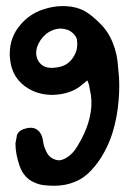

<svg xmlns="http://www.w3.org/2000/svg" viewBox="-20 -677 416 625"><path d="M46.9 -596.7Q76.2 -631.8 121.1 -646.5Q153.3 -657.2 184.6 -657.2Q198.2 -657.2 211.9 -655.3Q242.2 -650.4 262.7 -636.7Q282.2 -624 304.7 -601.6Q333 -574.2 347.7 -536.1Q362.3 -499 364.3 -459Q368.2 -427.7 368.2 -396.5Q368.2 -374 366.2 -351.6Q362.3 -297.9 346.7 -246.1Q335.9 -211.9 319.3 -181.6Q302.7 -150.4 278.3 -124Q254.9 -97.7 223.6 -85Q192.4 -72.3 157.2 -72.3Q140.6 -72.3 123 -74.2Q106.4 -76.2 91.8 -83Q57.6 -97.7 43.9 -136.7Q30.3 -175.8 30.3 -210Q31.2 -214.8 32.2 -220.7Q33.2 -225.6 34.2 -230.5Q34.2 -235.4 36.1 -240.2Q39.1 -244.1 42 -248Q45.9 -252 50.8 -253.9Q55.7 -256.8 60.5 -257.8Q85.9 -265.6 100.6 -254.9Q116.2 -244.1 120.1 -218.8Q121.1 -205.1 128.9 -187.5Q136.7 -168.9 149.4 -162.1Q163.1 -154.3 174.8 -155.3Q186.5 -157.2 197.3 -164.1Q216.8 -175.8 231.4 -200.2Q246.1 -224.6 253.9 -242.2Q269.5 -275.4 275.4 -312.5Q281.2 -349.6 272.5 -385.7Q272.5 -387.7 269.5 -401.4Q265.6 -414.1 263.7 -415Q263.7 -415 251 -404.3Q238.3 -393.6 231.4 -389.6Q199.2 -370.1 154.3 -368.2Q109.4 -367.2 74.2 -387.7Q18.6 -419.9 12.7 -485.4Q11.7 -493.2 11.7 -501Q11.7 -556.6 46.9 -596.7ZM105.5 -477.5Q119.1 -456.1 147.5 -456.1Q148.4 -456.1 150.4 -456.1Q180.7 -457 200.2 -470.7Q213.9 -481.4 221.7 -496.1Q230.5 -511.7 231.4 -528.3Q231.4 -528.3 231.4 -529.3Q231.4 -530.3 231.4 -531.2Q231.4 -533.2 231.4 -535.2Q231.4 -542 230.5 -548.8Q227.5 -558.6 220.7 -565.4Q212.9 -574.2 202.1 -579.1Q191.4 -583 179.7 -584Q178.7 -584 177.7 -584Q165 -584 152.3 -579.1Q139.6 -574.2 128.9 -565.4Q109.4 -548.8 100.6 -523.4Q97.7 -513.7 97.7 -504.9Q97.7 -490.2 105.5 -477.5Z"/></svg>

Font: Little Wizzy
Style: Regular
Weight: 400
Version: Version 1.0